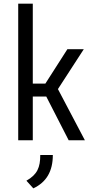

<svg xmlns="http://www.w3.org/2000/svg" viewBox="-20 -770 512 1054"><path d="M80 0H160V-240H234L357 0H446L298 -281L440 -500H350L229 -311H160V-750H80ZM125 222 163 264C235 230 270 170 270 81H201C201 149 185 188 125 222Z"/></svg>

Font: Finlandica
Style: Regular
Weight: 400
Designer: Niklas Ekholm, Juho Hiilivirta, Jaakko Suomalainen
Foundry: Helsinki Type Studio
Version: Version 2.000;Glyphs 3.2 (3202)